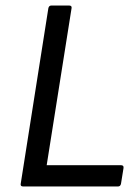

<svg xmlns="http://www.w3.org/2000/svg" viewBox="-20 -675 506 695"><path d="M64 0Q53 0 55 -10L155 -645Q157 -655 166 -655H230Q241 -655 239 -645L149 -77H418Q429 -77 427 -66L418 -10Q416 0 407 0Z"/></svg>

Font: Sofia Sans Hairline
Style: Italic
Weight: 1
Italic angle: -9°
Designer: Botio Nikoltchev, Ani Petrova
Foundry: lettersoup
Version: Version 4.102